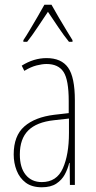

<svg xmlns="http://www.w3.org/2000/svg" viewBox="-20 -783 406 813"><path d="M177 -537Q240 -537 268.5 -496.5Q297 -456 297 -358V0H276L275 -93H273Q267 -68 254.5 -44.5Q242 -21 218.5 -5.5Q195 10 157 10Q115 10 89 -9.5Q63 -29 50.5 -61Q38 -93 38 -129Q38 -208 83 -247.5Q128 -287 210 -297L271 -304V-355Q271 -445 249 -478.5Q227 -512 177 -512Q159 -512 135 -506Q111 -500 83 -483L72 -505Q123 -537 177 -537ZM209 -274Q135 -266 99.5 -230.5Q64 -195 64 -129Q64 -73 89 -42.5Q114 -12 157 -12Q220 -12 246 -70Q272 -128 272 -220V-281ZM198 -763Q211 -740 229.5 -708Q248 -676 264.5 -649.5Q281 -623 287 -613V-606H272Q251 -632 227 -667.5Q203 -703 183 -733Q164 -705 139.5 -668Q115 -631 95 -606H79V-613Q90 -629 106 -656Q122 -683 139 -712Q156 -741 168 -763Z"/></svg>

Font: Noto Sans Gujarati ExtraCondensed Thin
Style: Regular
Weight: 100
Width: 2
Designer: Jelle Bosma - Monotype Design Team, Universal Thirst
Foundry: Monotype Imaging Inc.
Version: Version 2.106; ttfautohint (v1.8.4.7-5d5b)